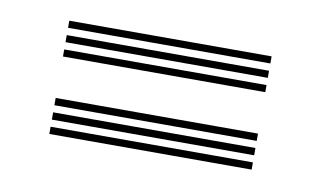

<svg xmlns="http://www.w3.org/2000/svg" viewBox="-35 -532 491 293"><g transform="rotate(10 210.0 -386.0)"><path d="M53 -463.5V-474.5H366.5V-463.5ZM53 -441.2V-452.2H366.5V-441.2ZM53 -419V-430H366.5V-419ZM53 -343.5V-354.8H366.5V-343.5ZM53 -321.2V-332.5H366.5V-321.2ZM53 -299V-310.2H366.5V-299Z"/></g></svg>

Font: Big Shoulders Inline Display
Style: Regular
Weight: 400
Designer: Patric King
Foundry: XO Type Co
Version: Version 1.000